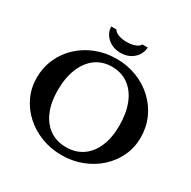

<svg xmlns="http://www.w3.org/2000/svg" viewBox="-207 -1158 1356 1366"><g transform="rotate(30 471.5 -475.0)"><path d="M472 -780Q562 -780 639.5 -749.5Q717 -719 775.5 -664.5Q834 -610 866.5 -537Q899 -464 899 -379Q899 -298 866 -227Q833 -156 774.5 -103Q716 -50 638.5 -20Q561 10 472 10Q383 10 305.5 -20Q228 -50 169.5 -103Q111 -156 78 -227Q45 -298 45 -379Q45 -464 77.5 -537Q110 -610 168.5 -664.5Q227 -719 304.5 -749.5Q382 -780 472 -780ZM472 -55Q550 -55 606.5 -94Q663 -133 694 -205.5Q725 -278 725 -376Q725 -480 694.5 -556Q664 -632 607 -673.5Q550 -715 472 -715Q394 -715 337.5 -673.5Q281 -632 250 -556Q219 -480 219 -376Q219 -278 250 -205.5Q281 -133 337.5 -94Q394 -55 472 -55ZM578 -960H622Q618 -903 576 -866.5Q534 -830 472 -830Q409 -830 366.5 -867Q324 -904 322 -960H365Q374 -941 403 -930Q432 -919 471 -919Q510 -919 539.5 -930Q569 -941 578 -960Z"/></g></svg>

Font: Libre Baskerville
Style: Bold
Weight: 700
Designer: Pablo Impallari, Rodrigo Fuenzalida
Foundry: Pablo Impallari, Rodrigo Fuenzalida
Version: Version 1.051; ttfautohint (v1.8.4.7-5d5b)